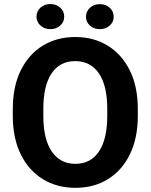

<svg xmlns="http://www.w3.org/2000/svg" viewBox="-20 -900 729 930"><path d="M647.5 -372.1V-338.4Q647.5 -230.5 609.1 -152.3Q570.8 -74.2 502.9 -32.2Q435.1 9.8 345.2 9.8Q256.3 9.8 187.7 -32.2Q119.1 -74.2 80.6 -152.3Q42 -230.5 42 -338.4V-372.1Q42 -480.5 80.3 -558.6Q118.7 -636.7 187 -678.7Q255.4 -720.7 344.2 -720.7Q434.1 -720.7 502.2 -678.7Q570.3 -636.7 608.9 -558.6Q647.5 -480.5 647.5 -372.1ZM499.5 -338.4V-373Q499.5 -485.4 459 -544.7Q418.5 -604 344.2 -604Q270 -604 230 -544.7Q189.9 -485.4 189.9 -373V-338.4Q189.9 -226.6 230.5 -166.5Q271 -106.4 345.2 -106.4Q419.4 -106.4 459.5 -166.5Q499.5 -226.6 499.5 -338.4ZM156.7 -819.3Q156.7 -845.2 176 -862.8Q195.3 -880.4 223.6 -880.4Q252.9 -880.4 272 -862.8Q291 -845.2 291 -819.3Q291 -793.9 272 -776.4Q252.9 -758.8 223.6 -758.8Q195.3 -758.8 176 -776.4Q156.7 -793.9 156.7 -819.3ZM396.5 -818.8Q396.5 -844.7 415.5 -862.3Q434.6 -879.9 463.4 -879.9Q492.2 -879.9 511.5 -862.3Q530.8 -844.7 530.8 -818.8Q530.8 -793.5 511.5 -776.1Q492.2 -758.8 463.4 -758.8Q434.6 -758.8 415.5 -776.1Q396.5 -793.5 396.5 -818.8Z"/></svg>

Font: Vazirmatn RD
Style: Bold
Weight: 700
Designer: Saber Rastikerdar
Foundry: Saber Rastikerdar
Version: Version 32.102